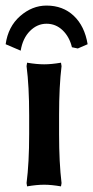

<svg xmlns="http://www.w3.org/2000/svg" viewBox="-48 -660 333 686"><path d="M56.2 -181.2V-249Q56.2 -351.6 46.9 -423.8L48.8 -436Q83 -430.2 109.9 -430.2Q135.7 -430.2 169.9 -436L171.9 -423.8Q163.1 -351.6 163.1 -249V-181.2Q163.1 -78.1 171.9 -5.9L169.9 5.9Q135.7 0 109.9 0Q83 0 48.8 5.9L46.9 -5.9Q56.2 -78.1 56.2 -181.2ZM230 -486.8 209 -491.2Q200.2 -528.3 175.8 -551.8Q151.4 -575.2 118.2 -575.2Q85 -575.2 59.1 -549.3Q33.2 -523.4 25.9 -479L-27.8 -502Q-19 -564.9 23.9 -602.5Q66.9 -640.1 118.2 -640.1Q176.8 -640.1 215.6 -603.5Q254.4 -566.9 265.1 -502Z"/></svg>

Font: Linear Smooth
Style: Bold
Weight: 700
Designer: Philipp H. Poll, Flanker
Foundry: Philipp H. Poll, reworked by Flanker
Version: Version 1.061 | FøM Fix